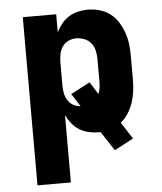

<svg xmlns="http://www.w3.org/2000/svg" viewBox="-53 -574 706 836"><g transform="rotate(-5 300.0 -156.5)"><path d="M77 215V-520H223V-441Q232 -460 246 -477.5Q260 -495 278.5 -506.5Q297 -518 318.5 -523Q340 -528 361 -528Q387 -528 412.5 -521Q438 -514 459 -498Q480 -482 494 -459.5Q508 -437 516.5 -412.5Q525 -388 528 -362Q531 -336 531 -310V-210Q531 -184 528 -158.5Q525 -133 517 -109Q509 -85 495.5 -63Q482 -41 462 -25Q462 -25 462 -25Q462 -25 462 -25L509 48L426 92L371 8Q369 8 366.5 8Q364 8 361 8Q340 8 318.5 3Q297 -2 278.5 -13.5Q260 -25 246 -42.5Q232 -60 223 -79V215ZM294 -112 258 -168 342 -212 376 -158Q381 -170 383 -183.5Q385 -197 385 -210V-310Q385 -328 381 -346.5Q377 -365 365.5 -379.5Q354 -394 336.5 -401Q319 -408 301 -408Q283 -408 266.5 -400.5Q250 -393 240 -378Q230 -363 226.5 -345.5Q223 -328 223 -310V-210Q223 -193 226 -176Q229 -159 238 -144.5Q247 -130 262 -121.5Q277 -113 294 -112Z"/></g></svg>

Font: Iosevka Custom Heavy Extended
Style: Regular
Weight: 900
Width: 7
Monospace: yes
Designer: Belleve Invis
Foundry: Belleve Invis
Version: Version 11.2.4; ttfautohint (v1.8.4)